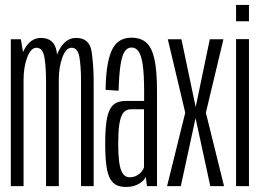

<svg xmlns="http://www.w3.org/2000/svg" viewBox="-20 -758 1072 782"><path d="M24 0H76V-532L65 -598H24ZM167.5 0H219.5V-424.5Q219.5 -491 210.8 -547.2Q202 -603.5 147 -603.5Q104 -603.5 79 -556.5Q54 -509.5 54 -459L76 -434Q76 -484.5 90.8 -524Q105.5 -563.5 128.5 -563.5Q153.5 -563.5 160.5 -526.5Q167.5 -489.5 167.5 -425.5ZM310 0H361.5V-424.5Q361.5 -490.5 353.2 -547Q345 -603.5 290 -603.5Q247.5 -603.5 222 -556.2Q196.5 -509 196.5 -459L219.5 -434Q219.5 -484.5 234 -524Q248.5 -563.5 271.5 -563.5Q296.5 -563.5 303.2 -526.5Q310 -489.5 310 -425.5Z M494.5 3.5Q511.5 3.5 524.8 -0.5Q538 -4.5 548 -10.8Q558 -17 564.5 -24Q571 -31 573.5 -38L578.5 0H619.5V-385.5Q619.5 -471 608.8 -518.2Q598 -565.5 575.2 -585Q552.5 -604.5 515.5 -604.5Q490.5 -604.5 471.2 -594.2Q452 -584 439 -560.5Q426 -537 418.5 -495.8Q411 -454.5 410 -392L463 -388.5Q465 -456 471 -494.2Q477 -532.5 488 -548.5Q499 -564.5 515.5 -564.5Q533.5 -564.5 544.8 -548Q556 -531.5 561.5 -492.5Q567 -453.5 567 -385.5V-347H493Q470.5 -347 454.2 -339.5Q438 -332 428 -313.2Q418 -294.5 413.2 -260.5Q408.5 -226.5 408.5 -172.5Q408.5 -116.5 413.5 -81.8Q418.5 -47 429.5 -28.5Q440.5 -10 456.5 -3.2Q472.5 3.5 494.5 3.5ZM508 -36Q498 -36 489.5 -41.5Q481 -47 474.5 -61.8Q468 -76.5 464.8 -103.5Q461.5 -130.5 461.5 -175Q461.5 -218 465.2 -245.8Q469 -273.5 475.8 -287.8Q482.5 -302 492.2 -307.5Q502 -313 514 -313H566.5V-77.5Q564.5 -69 556.8 -59.2Q549 -49.5 536.8 -42.8Q524.5 -36 508 -36Z M660.5 0H716.5L776.5 -277L836.5 0H892.5L818.5 -299L890 -598H834.5L777 -322L719 -598H663.5L734.5 -299Z M941.5 0H994V-598.5H941.5ZM941.5 -738V-671.5H994V-738Z"/></svg>

Font: Anybody ExtraCondensed Light
Style: Regular
Weight: 300
Width: 2
Version: Version 1.113;gftools[0.9.25]